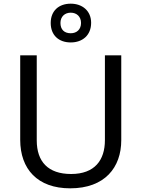

<svg xmlns="http://www.w3.org/2000/svg" viewBox="-20 -1015 771 1045"><path d="M365 -784C429 -784 476 -823 476 -891C476 -956 428 -995 365 -995C300 -995 256 -956 256 -890C256 -823 300 -784 365 -784ZM365 -834C329 -834 309 -855 309 -890C309 -925 333 -946 365 -946C397 -946 421 -925 421 -890C421 -855 398 -834 365 -834ZM640 -252V-714H551V-252C551 -144 496 -68 367 -68C242 -68 180 -135 180 -251V-714H90V-254C90 -95 184 10 362 10C551 10 640 -104 640 -252Z"/></svg>

Font: Noto Sans Sinhala UI
Style: Regular
Weight: 400
Designer: Jelle Bosma - Monotype Design Team
Foundry: Monotype Imaging Inc.
Version: Version 2.006